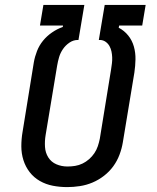

<svg xmlns="http://www.w3.org/2000/svg" viewBox="-20 -755 640 783"><path d="M254 8Q224 8 195.5 2.5Q167 -3 142.5 -17Q118 -31 101 -53Q84 -75 75.5 -102Q67 -129 67 -158.5Q67 -188 72 -217L118 -501Q122 -524 131 -547Q140 -570 155.5 -589Q171 -608 192 -622.5Q213 -637 236 -645L237 -651H143L157 -735H324L300 -592H297Q279 -592 263 -581Q247 -570 236.5 -554.5Q226 -539 221 -522Q216 -505 213 -487L166 -204Q162 -180 163.5 -156Q165 -132 177 -113Q189 -94 210 -85Q231 -76 255 -76Q255 -76 255.5 -76Q256 -76 256 -76Q271 -76 286.5 -78.5Q302 -81 316.5 -88Q331 -95 343.5 -106Q356 -117 365 -130.5Q374 -144 379 -159Q384 -174 387 -189L433 -472Q435 -485 436.5 -497Q438 -509 437.5 -521.5Q437 -534 434.5 -545.5Q432 -557 426.5 -567Q421 -577 411.5 -584Q402 -591 390 -592H383L407 -735H574L560 -651H466L464 -642Q487 -630 503 -610Q519 -590 526 -565Q533 -540 532.5 -513Q532 -486 528 -459L481 -175Q477 -150 467.5 -124.5Q458 -99 442 -77Q426 -55 404 -38Q382 -21 357 -10.5Q332 0 305.5 4Q279 8 254 8Z"/></svg>

Font: Iosevka Slab MdExObl
Style: Regular
Weight: 500
Width: 7
Italic angle: -9°
Monospace: yes
Designer: Belleve Invis
Foundry: Belleve Invis
Version: Version 11.1.1; ttfautohint (v1.8.3)